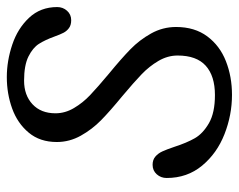

<svg xmlns="http://www.w3.org/2000/svg" viewBox="-88 -587 691 555"><g transform="rotate(-90 257.5 -309.5)"><path d="M20.5 -173.3Q20.5 -113.8 56.2 -70.8Q91.8 -27.8 147.2 -6.1Q202.6 15.6 260.7 15.6Q313.5 15.6 358.2 -2Q402.8 -19.5 429.9 -55.9Q457 -92.3 457 -146Q457 -184.6 438.2 -218.3Q419.4 -252 392.3 -278.3Q365.2 -304.7 321.8 -340.3Q282.7 -373 260.3 -394.3Q237.8 -415.5 222.7 -441.2Q207.5 -466.8 207.5 -494.6Q207.5 -536.6 233.6 -561Q259.8 -585.4 301.8 -585.4Q346.2 -585.4 371.6 -572.8Q397 -560.1 408.2 -542.5Q419.4 -524.9 429.2 -498Q435.5 -480.5 440.4 -471.2Q445.3 -461.9 453.9 -455.6Q462.4 -449.2 476.6 -449.2Q493.2 -449.2 503.9 -461.2Q514.6 -473.1 514.6 -489.7Q514.6 -538.1 483.6 -571Q452.6 -604 405.8 -619.6Q358.9 -635.3 312 -635.3Q264.2 -635.3 221.4 -619.9Q178.7 -604.5 151.6 -572Q124.5 -539.6 124.5 -490.7Q124.5 -454.1 142.8 -421.4Q161.1 -388.7 187.5 -362.8Q213.9 -336.9 257.3 -301.3Q296.9 -268.1 320.1 -245.8Q343.3 -223.6 358.9 -197Q374.5 -170.4 374.5 -141.6Q374.5 -86.9 345 -60.3Q315.4 -33.7 260.3 -33.7Q209 -33.7 179 -51Q148.9 -68.4 135.5 -91.8Q122.1 -115.2 110.4 -151.4Q103 -173.3 97.4 -185.5Q91.8 -197.8 82.5 -205.8Q73.2 -213.9 58.6 -213.9Q42 -213.9 31.2 -201.9Q20.5 -189.9 20.5 -173.3Z"/></g></svg>

Font: Radley
Style: Italic
Weight: 400
Italic angle: -12°
Designer: Vernon Adams
Foundry: Vernon Adams
Version: Version 1.003; ttfautohint (v1.6)